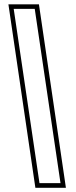

<svg xmlns="http://www.w3.org/2000/svg" viewBox="-20 -770 352 890"><path d="M285.5 100.5H144L19 -750H160.5ZM260.5 79 141 -729H43.5L163 79Z"/></svg>

Font: Tourney Expanded ExtraLight
Style: Regular
Weight: 200
Width: 7
Designer: Tyler Finck
Foundry: Etcetera Type Co
Version: Version 1.010; ttfautohint (v1.8.3)